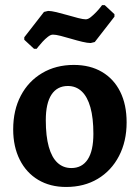

<svg xmlns="http://www.w3.org/2000/svg" viewBox="-20 -731 543 763"><path d="M242.6 12Q179.3 12 131.9 -16.2Q84.5 -44.5 58.5 -96.3Q32.4 -148.2 32.4 -216.8Q32.4 -293.3 62.7 -350.8Q92.9 -408.3 147.5 -440.6Q202.1 -473 273.4 -473Q338.1 -473 385.2 -445.2Q432.4 -417.5 457.8 -366.3Q483.2 -315.2 483.2 -244.7Q483.2 -169.2 452.9 -111Q422.6 -52.7 368.6 -20.4Q314.5 12 242.6 12ZM263.4 -63.2Q305.9 -63.2 328.5 -97.4Q351.1 -131.6 351.1 -199.2Q351.1 -262.4 339.2 -304.6Q327.3 -346.7 304.6 -368Q281.8 -389.3 249.7 -389.3Q207.3 -389.3 184.6 -355Q162 -320.7 162 -253.4Q162 -189.8 173.9 -147.5Q185.8 -105.1 208.6 -84.1Q231.3 -63.2 263.4 -63.2ZM115.2 -537.1 76.5 -573V-582.9L154.8 -683.6L171.2 -687.6Q183.5 -687.6 204.5 -682.6Q225.5 -677.6 248.1 -671Q270.6 -664.4 290.6 -659.3Q310.6 -654.2 320.8 -654.2Q329.8 -654.2 340.7 -662.9Q351.5 -671.6 361.9 -682.4Q372.2 -693.1 378.9 -701.8Q385.6 -710.6 385.6 -710.6H396.2L434.8 -674.7V-664.7L356.6 -564L340.2 -560Q327.9 -560 306.8 -565Q285.8 -570 263.3 -576.7Q240.9 -583.4 221.2 -588.4Q201.5 -593.4 190.4 -593.4Q181.3 -593.4 170.2 -584.7Q159.1 -576 149.2 -565.2Q139.3 -554.5 132.5 -545.8Q125.7 -537.1 125.7 -537.1Z"/></svg>

Font: Alegreya
Style: Regular
Weight: 400
Designer: Juan Pablo del Peral
Foundry: Huerta Tipografica
Version: Version 2.009